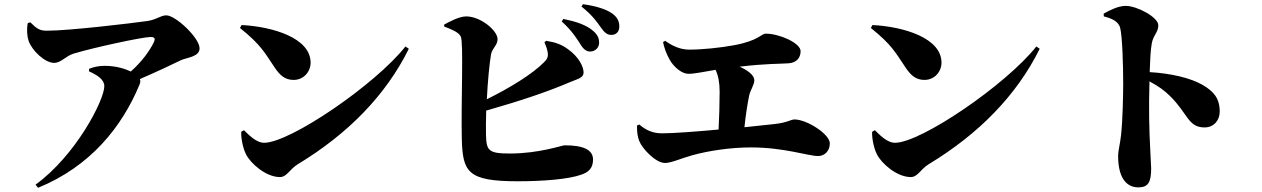

<svg xmlns="http://www.w3.org/2000/svg" viewBox="-20 -834 6000 913"><path d="M149 44 161 59C410 -43 560 -230 644 -433C648 -443 648 -451 645 -458C724 -492 796 -526 841 -548C866 -560 929 -563 929 -604C929 -654 815 -761 771 -761C743 -761 724 -740 680 -734C602 -723 309 -688 203 -688C170 -688 156 -696 124 -728L112 -724C106 -693 109 -661 116 -640C132 -593 194 -535 237 -535C271 -535 291 -567 330 -579C422 -607 657 -658 695 -658C714 -658 721 -653 711 -632C691 -591 653 -539 602 -494C575 -507 531 -521 477 -521C449 -521 424 -515 404 -507L403 -495C444 -476 476 -456 476 -424C476 -358 340 -94 149 44Z M1311 8C1344 8 1357 -29 1396 -53C1634 -197 1814 -380 1924 -602L1908 -613C1764 -431 1359 -155 1236 -155C1197 -155 1160 -196 1140 -215L1127 -207C1126 -172 1136 -129 1149 -102C1170 -58 1244 8 1311 8ZM1376 -454C1424 -454 1457 -493 1457 -536C1457 -653 1279 -707 1129 -715L1121 -701C1221 -621 1239 -583 1286 -513C1311 -476 1335 -454 1376 -454Z M2786 -589C2811 -589 2829 -608 2829 -631C2829 -650 2823 -667 2803 -685C2769 -716 2717 -732 2659 -744L2651 -732C2700 -688 2723 -650 2741 -622C2755 -599 2769 -589 2786 -589ZM2887 -668C2911 -668 2925 -684 2925 -708C2925 -732 2916 -752 2891 -770C2861 -791 2812 -806 2752 -814L2745 -803C2801 -758 2820 -727 2836 -705C2854 -680 2866 -668 2887 -668ZM2442 28C2565 28 2684 18 2743 -3C2776 -14 2800 -32 2800 -75C2800 -122 2754 -143 2665 -143C2652 -143 2544 -104 2405 -104C2302 -104 2293 -118 2291 -193C2290 -222 2291 -263 2292 -308C2457 -355 2587 -399 2687 -442C2726 -459 2755 -462 2755 -490C2755 -516 2733 -563 2681 -600C2648 -624 2620 -633 2577 -640L2569 -633C2572 -625 2581 -606 2584 -587C2588 -564 2582 -553 2568 -539C2511 -481 2404 -416 2295 -362C2299 -443 2307 -529 2315 -576C2321 -606 2346 -618 2346 -648C2346 -689 2265 -756 2197 -756C2164 -756 2117 -731 2092 -717V-708C2131 -693 2162 -680 2171 -660C2185 -635 2172 -346 2176 -174C2180 -16 2203 28 2442 28Z M3253 -483C3284 -483 3322 -492 3383 -502C3395 -475 3402 -443 3402 -398C3402 -340 3400 -275 3397 -218C3288 -208 3180 -200 3128 -200C3086 -200 3052 -214 3020 -242L3009 -237C3009 -202 3012 -183 3020 -163C3034 -127 3098 -59 3142 -59C3172 -59 3219 -81 3273 -96C3349 -117 3454 -133 3551 -133C3709 -133 3824 -92 3870 -92C3904 -92 3926 -119 3926 -152C3926 -196 3817 -266 3758 -266C3740 -266 3726 -251 3662 -244L3520 -229C3526 -288 3534 -337 3542 -378C3548 -406 3567 -431 3567 -452C3567 -476 3537 -499 3497 -517C3624 -532 3690 -530 3730 -533C3771 -536 3787 -562 3787 -591C3787 -629 3687 -674 3621 -674C3600 -674 3589 -641 3471 -619C3406 -607 3320 -598 3258 -598C3215 -598 3178 -615 3143 -640L3133 -634C3138 -608 3148 -579 3165 -549C3185 -514 3223 -483 3253 -483Z M4311 8C4344 8 4357 -29 4396 -53C4634 -197 4814 -380 4924 -602L4908 -613C4764 -431 4359 -155 4236 -155C4197 -155 4160 -196 4140 -215L4127 -207C4126 -172 4136 -129 4149 -102C4170 -58 4244 8 4311 8ZM4376 -454C4424 -454 4457 -493 4457 -536C4457 -653 4279 -707 4129 -715L4121 -701C4221 -621 4239 -583 4286 -513C4311 -476 4335 -454 4376 -454Z M5708 -228C5753 -228 5780 -263 5780 -303C5780 -368 5750 -400 5699 -430C5642 -463 5550 -485 5447 -491C5449 -549 5451 -595 5457 -628C5464 -667 5488 -680 5488 -714C5488 -752 5387 -806 5333 -806C5298 -806 5258 -786 5228 -769L5229 -756C5264 -747 5299 -734 5307 -700C5317 -658 5321 -524 5321 -439C5321 -388 5319 -268 5311 -193C5306 -146 5297 -120 5297 -91C5297 3 5331 57 5393 57C5441 57 5454 31 5454 -34C5454 -46 5451 -82 5449 -137C5445 -211 5442 -316 5446 -447C5491 -423 5519 -402 5543 -378C5629 -294 5629 -228 5708 -228Z"/></svg>

Font: GenKiMin2 TW H
Style: Regular
Weight: 900
Version: Version 2.100;PS 2.1;hotconv 16.6.51;makeotf.lib2.5.65220 DE